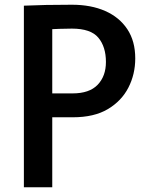

<svg xmlns="http://www.w3.org/2000/svg" viewBox="-20 -792 611 812"><path d="M81 0V-768Q127 -770 174.5 -771Q222 -772 284 -772Q365 -772 425 -745.5Q485 -719 518.5 -668.5Q552 -618 552 -545Q552 -478 523 -421.5Q494 -365 436 -330.5Q378 -296 288 -296H140V-397H287Q358 -397 393 -433.5Q428 -470 428 -530Q428 -594 396 -632.5Q364 -671 284 -671Q262 -671 231.5 -670Q201 -669 180 -667L201 -688V0Z"/></svg>

Font: Yaldevi ExtraLight SemiBold
Style: Regular
Weight: 600
Version: Version 1.100